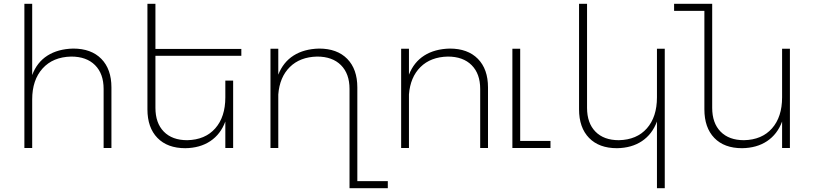

<svg xmlns="http://www.w3.org/2000/svg" viewBox="-20 -777 4275 1008"><path d="M565 -318V0H524V-310Q524 -390 479 -435Q434 -480 354 -480Q258 -478 203.5 -417.5Q149 -357 149 -255V0H108V-757H149V-383Q174 -450 229 -485Q284 -520 364 -522Q459 -522 512 -468Q565 -414 565 -318Z M796 -484V-211Q796 -131 840 -86Q884 -41 963 -41Q1057 -43 1110 -103Q1163 -163 1163 -266V-354H1204V0H1163V-139Q1138 -72 1084 -36Q1030 0 953 1Q859 1 806.5 -53Q754 -107 754 -203V-757H796V-520H1247V-484Z M2016 174V211H1815V-310Q1815 -390 1770 -435Q1725 -480 1645 -480Q1555 -478 1501.5 -425Q1448 -372 1441 -281V0H1400V-521H1441V-385Q1467 -451 1521.5 -485.5Q1576 -520 1655 -522Q1750 -522 1803 -468Q1856 -414 1856 -318V174Z M2542 -318V0H2501V-310Q2501 -390 2456 -435Q2411 -480 2331 -480Q2241 -478 2187.5 -425Q2134 -372 2127 -281V0H2086V-521H2127V-385Q2153 -451 2207.5 -485.5Q2262 -520 2341 -522Q2436 -522 2489 -468Q2542 -414 2542 -318Z M2711 -37H2870V0H2670V-521H2711Z M3470 -521V211H3429V-139Q3404 -72 3350 -36Q3296 0 3219 1Q3125 1 3072.5 -53Q3020 -107 3020 -203V-757H3062V-211Q3062 -131 3106 -86Q3150 -41 3229 -41Q3323 -43 3376 -103Q3429 -163 3429 -266V-521Z M4127 -521V0H4086V-139Q4061 -72 4007 -36Q3953 0 3876 1Q3782 1 3730 -53Q3678 -107 3678 -203V-720H3519V-757H3719V-211Q3719 -131 3763 -86Q3807 -41 3886 -41Q3980 -43 4033 -103Q4086 -163 4086 -266V-521Z"/></svg>

Font: Montserrat arm2 ExtraLight
Style: Regular
Weight: 275
Designer: Julieta Ulanovsky
Foundry: Julieta Ulanovsky
Version: Version 6.000